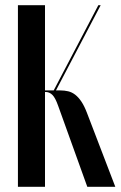

<svg xmlns="http://www.w3.org/2000/svg" viewBox="-20 -719 464 739"><path d="M423.8 0 315 -283.8Q304.8 -310.8 293.4 -327.8Q282 -344.8 269.4 -354.5Q256.8 -364.2 242.4 -367.6Q228 -371 211.8 -371H124.8V-365H157.5Q171.5 -364.2 182.2 -353.2Q193 -342.2 203.8 -311.8L316 0ZM367.5 -699H358.5L181.2 -360.5L187.5 -356ZM153.2 -699H49V0H153.2Z"/></svg>

Font: Moniqa Black
Style: Regular
Weight: 900
Designer: Rajesh Rajput
Foundry: Rajesh Rajput
Version: Version 1.000